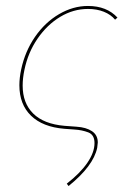

<svg xmlns="http://www.w3.org/2000/svg" viewBox="-20 -429 431 644"><path d="M204 187Q249 152 273 117Q297 82 297 51Q297 23 276 15Q255 7 230 5.5Q205 4 196 3Q123 -3 84 -41Q45 -79 45 -143Q45 -168 51 -196Q64 -257 97.5 -305.5Q131 -354 178 -381.5Q225 -409 275 -409Q338 -409 374 -370L366 -363Q352 -380 328.5 -389.5Q305 -399 275 -399Q226 -399 182 -372.5Q138 -346 106 -299.5Q74 -253 62 -195Q56 -167 56 -142Q56 -83 91.5 -48Q127 -13 196 -7Q204 -6 236.5 -4Q269 -2 288.5 11Q308 24 308 49Q308 53 306 67Q293 128 210 195Z"/></svg>

Font: Ysabeau Infant Hairline
Style: Italic
Weight: 100
Italic angle: -12°
Designer: Christian Thalmann (Catharsis Fonts)
Version: Version 0.003